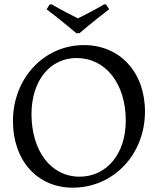

<svg xmlns="http://www.w3.org/2000/svg" viewBox="-20 -858 732 890"><path d="M334 -704H348C348 -704 421 -766 486 -815L472 -837L463 -838C415 -810 369 -786 341 -773C314 -786 266 -811 219 -838L210 -837L196 -815C261 -766 334 -704 334 -704ZM317 12C506 12 652 -142 652 -341C652 -523 536 -649 369 -649C184 -649 40 -495 40 -297C40 -114 153 12 317 12ZM348 -39C217 -39 126 -158 126 -329C126 -483 211 -589 335 -589C470 -589 563 -470 563 -299C563 -145 475 -39 348 -39Z"/></svg>

Font: Alegreya SC
Style: Regular
Weight: 400
Designer: Juan Pablo del Peral
Foundry: Huerta Tipografica
Version: Version 2.007;PS 002.007;hotconv 1.0.88;makeotf.lib2.5.64775